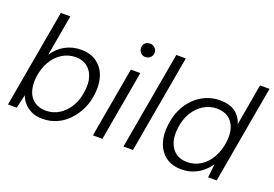

<svg xmlns="http://www.w3.org/2000/svg" viewBox="-102 -1024 1894 1328"><g transform="rotate(20 845.0 -360.0)"><path d="M283 12Q236 12 201.5 -4.5Q167 -21 145.5 -46.5Q124 -72 115 -100L91 0H27L154 -720H224L171 -418Q206 -472 258.5 -500.5Q311 -529 374 -529Q443 -529 489.5 -496Q536 -463 556 -405.5Q576 -348 567 -274Q560 -212 535 -160Q510 -108 472.5 -69Q435 -30 387 -9Q339 12 283 12ZM287 -49Q339 -49 383.5 -76.5Q428 -104 457.5 -153.5Q487 -203 495 -270Q503 -331 488 -375Q473 -419 439.5 -443.5Q406 -468 358 -468Q303 -468 258 -440Q213 -412 184 -362Q155 -312 146 -246Q139 -185 153.5 -141Q168 -97 202.5 -73Q237 -49 287 -49Z M652 0 743 -517H813L722 0ZM807 -633Q786 -633 772 -647.5Q758 -662 758 -683Q757 -705 771.5 -718.5Q786 -732 807 -732Q828 -732 842.5 -718.5Q857 -705 858 -683Q858 -662 843 -647.5Q828 -633 807 -633Z M877 0 1004 -720H1074L947 0Z M1306 12Q1237 12 1191 -22Q1145 -56 1125.5 -115Q1106 -174 1116 -247Q1123 -309 1147 -360.5Q1171 -412 1209 -450Q1247 -488 1295 -508.5Q1343 -529 1398 -529Q1464 -529 1506.5 -500.5Q1549 -472 1567 -416L1620 -720H1690L1563 0H1500L1511 -100Q1492 -71 1462.5 -45.5Q1433 -20 1393.5 -4Q1354 12 1306 12ZM1325 -49Q1380 -49 1424.5 -77Q1469 -105 1498 -155.5Q1527 -206 1536 -272Q1544 -333 1529.5 -376.5Q1515 -420 1481 -444Q1447 -468 1396 -468Q1344 -468 1299 -440.5Q1254 -413 1224.5 -364Q1195 -315 1187 -248Q1179 -188 1194 -143Q1209 -98 1243 -73.5Q1277 -49 1325 -49Z"/></g></svg>

Font: DM Sans 11pt Light
Style: Italic
Weight: 300
Italic angle: -10°
Version: Version 4.004;gftools[0.9.30]